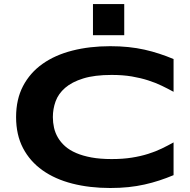

<svg xmlns="http://www.w3.org/2000/svg" viewBox="-20 -918 948 956"><path d="M844.2 -45.9Q809.1 -31.2 773.4 -19.5Q737.8 -7.8 699.7 0.7Q661.6 9.3 619.4 13.7Q577.1 18.1 528.8 18.1Q426.3 18.1 340.1 -3.9Q253.9 -25.9 191.7 -70.1Q129.4 -114.3 94.7 -180.4Q60.1 -246.6 60.1 -335Q60.1 -423.3 94.7 -489.5Q129.4 -555.7 191.7 -599.9Q253.9 -644 340.1 -666Q426.3 -688 528.8 -688Q577.1 -688 619.4 -683.6Q661.6 -679.2 699.7 -670.7Q737.8 -662.1 773.4 -650.4Q809.1 -638.7 844.2 -624V-460.9Q816.4 -476.1 785.6 -491Q754.9 -505.9 717.8 -517.8Q680.7 -529.8 636.2 -537.4Q591.8 -544.9 536.1 -544.9Q450.7 -544.9 394.3 -527.3Q337.9 -509.8 304.2 -480.5Q270.5 -451.2 256.8 -413.3Q243.2 -375.5 243.2 -335Q243.2 -308.1 249 -282Q254.9 -255.9 268.6 -232.7Q282.2 -209.5 304.2 -189.9Q326.2 -170.4 358.9 -156.2Q391.6 -142.1 435.3 -134Q479 -126 536.1 -126Q591.8 -126 636.2 -133.1Q680.7 -140.1 717.8 -151.9Q754.9 -163.6 785.6 -178.5Q816.4 -193.4 844.2 -209V-45.9ZM442.9 -742.7V-897.9H598.6V-742.7Z"/></svg>

Font: REH Gaming
Style: Gaming
Weight: 700
Designer: Astigmatic (AOETI)
Foundry: Astigmatic (AOETI)
Version: Version 1.001 2011